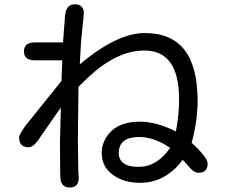

<svg xmlns="http://www.w3.org/2000/svg" viewBox="-20 -793 1040 880"><path d="M339.8 -395.5 336.9 -152.3 338.9 -9.8 340.8 22.5Q340.8 66.4 299.8 66.4Q265.6 66.4 257.8 33.2Q254.9 18.6 254.9 -143.6L258.8 -299.8L168 -169.9Q136.7 -118.2 111.3 -118.2Q67.4 -118.2 67.4 -164.1Q67.4 -175.8 99.6 -220.7L261.7 -421.9L265.6 -516.6H139.6Q89.8 -516.6 89.8 -557.6Q89.8 -598.6 139.6 -598.6H269.5V-607.4L278.3 -723.6Q284.2 -773.4 322.3 -773.4Q364.3 -773.4 364.3 -731.4L351.6 -603.5L345.7 -498Q515.6 -641.6 644.5 -641.6Q885.7 -641.6 885.7 -332Q885.7 -237.3 858.4 -138.7Q931.6 -71.3 931.6 -43Q931.6 -1 888.7 -1Q872.1 -1 851.6 -22.5L838.9 -37.1L817.4 -60.5Q738.3 44.9 622.1 44.9Q546.9 44.9 496.6 7.8Q446.3 -29.3 446.3 -90.8Q446.3 -150.4 491.2 -192.9Q536.1 -235.4 621.1 -235.4Q697.3 -235.4 786.1 -190.4Q800.8 -263.7 800.8 -337.9Q800.8 -561.5 641.6 -561.5Q518.6 -561.5 391.6 -445.3L339.8 -395.5ZM759.8 -115.2Q687.5 -165 618.2 -165Q524.4 -165 524.4 -91.8Q524.4 -28.3 615.2 -28.3Q699.2 -28.3 759.8 -115.2Z"/></svg>

Font: jf-openhuninn-1.0
Style: Regular
Weight: 400
Designer: [Kosugi Maru]
      Designed by Motoya company      

      [Varela Round]
      Joe Prince(Latin component); Avraham Co
Foundry: justfont CO.,LTD.
Version: 1.0